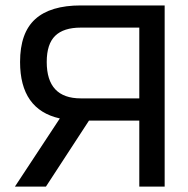

<svg xmlns="http://www.w3.org/2000/svg" viewBox="-20 -690 697 710"><path d="M278.8 -669.9H588.9V0H495.1V-244.1H309.1L149.9 0H35.2L201.2 -252Q54.2 -284.7 54.2 -460.9Q54.2 -568.4 110.1 -619.1Q166 -669.9 278.8 -669.9ZM152.8 -460.9Q152.8 -326.2 278.8 -326.2H495.1V-587.9H278.8Q215.3 -587.9 184.1 -557.6Q152.8 -527.3 152.8 -460.9Z"/></svg>

Font: LT Wave Text
Style: Regular
Weight: 400
Designer: Daniel Lyons
Version: Version 2.5 (Glyphs App)